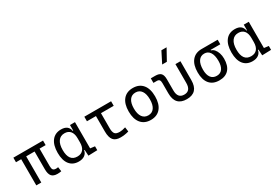

<svg xmlns="http://www.w3.org/2000/svg" viewBox="46 -1794 4010 2803"><g transform="rotate(-30 2051.0 -392.5)"><path d="M474.1 9.8Q406.7 9.8 376.7 -26.1Q346.7 -62 346.7 -141.6V-440.9H205.1V0H121.1V-440.9H33.2V-517.6H533.2V-440.9H430.7V-146.5Q430.7 -105 443.8 -85.9Q457 -66.9 495.6 -66.9Q502 -66.9 510 -67.9Q518.1 -68.8 529.8 -70.8L540 3.4Q511.7 9.8 474.1 9.8Z M835.4 9.8Q736.8 9.8 682.6 -58.3Q628.4 -126.5 628.4 -253.9Q628.4 -384.3 683.8 -455.8Q739.3 -527.3 839.8 -527.3Q902.3 -527.3 937 -500.2Q971.7 -473.1 979.5 -422.4H987.3V-517.6H1071.8V-75.2L1148.9 -65.4V0L997.1 4.9L991.2 -95.2H981.9Q975.1 -47.4 936.5 -18.8Q897.9 9.8 835.4 9.8ZM987.3 -225.1V-292.5Q987.3 -370.6 953.6 -412.1Q919.9 -453.6 856 -453.6Q787.1 -453.6 749.8 -401.6Q712.4 -349.6 712.4 -253.9Q712.4 -64 853 -64Q918.5 -64 952.9 -105.5Q987.3 -147 987.3 -225.1Z M1538.6 9.8Q1455.6 9.8 1418.5 -35.6Q1381.3 -81.1 1381.3 -181.2V-440.9H1229.5V-517.6H1680.7V-440.9H1465.8V-184.1Q1465.8 -122.6 1486.8 -94.7Q1507.8 -66.9 1569.3 -66.9Q1608.4 -66.9 1667.5 -85.4L1677.7 -10.3Q1609.9 9.8 1538.6 9.8Z M2050.8 9.8Q1944.8 9.8 1886.5 -60.5Q1828.1 -130.9 1828.1 -258.8Q1828.1 -387.2 1886.5 -457.3Q1944.8 -527.3 2050.8 -527.3Q2156.7 -527.3 2215.1 -457.3Q2273.4 -387.2 2273.4 -258.8Q2273.4 -130.9 2215.1 -60.5Q2156.7 9.8 2050.8 9.8ZM2050.8 -66.9Q2115.7 -66.9 2150.9 -116.9Q2186 -167 2186 -258.8Q2186 -350.6 2150.9 -400.6Q2115.7 -450.7 2050.8 -450.7Q1985.8 -450.7 1950.7 -400.6Q1915.5 -350.6 1915.5 -258.8Q1915.5 -167 1950.7 -116.9Q1985.8 -66.9 2050.8 -66.9Z M2656.2 9.8Q2462.4 9.8 2462.4 -200.2V-372.6Q2462.4 -409.2 2449.7 -425Q2437 -440.9 2407.7 -440.9H2350.1V-517.6H2423.3Q2490.2 -517.6 2518.6 -487.8Q2546.9 -458 2546.9 -389.2V-200.2Q2546.9 -66.9 2656.2 -66.9Q2765.1 -66.9 2765.1 -200.2V-517.6H2849.6V-200.2Q2849.6 9.8 2656.2 9.8ZM2594.7 -609.4 2689 -794.9H2776.4L2673.8 -609.4Z M3205.6 9.8Q3098.6 9.8 3042 -56.9Q2985.4 -123.5 2985.4 -249Q2985.4 -377.4 3043.2 -447.5Q3101.1 -517.6 3205.6 -517.6H3477.5V-440.9H3314.9V-431.2Q3345.2 -424.3 3369.1 -396.2Q3393.1 -368.2 3407 -325.7Q3420.9 -283.2 3420.9 -232.9Q3420.9 -115.2 3365.7 -52.7Q3310.5 9.8 3205.6 9.8ZM3205.6 -66.9Q3267.6 -66.9 3300.5 -113Q3333.5 -159.2 3333.5 -245.6Q3333.5 -339.4 3300 -390.1Q3266.6 -440.9 3205.6 -440.9Q3142.1 -440.9 3107.4 -390.1Q3072.8 -339.4 3072.8 -245.6Q3072.8 -159.2 3106.9 -113Q3141.1 -66.9 3205.6 -66.9Z M3765.1 9.8Q3666.5 9.8 3612.3 -58.3Q3558.1 -126.5 3558.1 -253.9Q3558.1 -384.3 3613.5 -455.8Q3668.9 -527.3 3769.5 -527.3Q3832 -527.3 3866.7 -500.2Q3901.4 -473.1 3909.2 -422.4H3917V-517.6H4001.5V-75.2L4078.6 -65.4V0L3926.8 4.9L3920.9 -95.2H3911.6Q3904.8 -47.4 3866.2 -18.8Q3827.6 9.8 3765.1 9.8ZM3917 -225.1V-292.5Q3917 -370.6 3883.3 -412.1Q3849.6 -453.6 3785.6 -453.6Q3716.8 -453.6 3679.4 -401.6Q3642.1 -349.6 3642.1 -253.9Q3642.1 -64 3782.7 -64Q3848.1 -64 3882.6 -105.5Q3917 -147 3917 -225.1Z"/></g></svg>

Font: Cascadia Code PL SemiLight
Style: Regular
Weight: 350
Monospace: yes
Designer: Aaron Bell
Foundry: Saja Typeworks
Version: Version 2404.023; ttfautohint (v1.8.4)